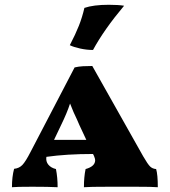

<svg xmlns="http://www.w3.org/2000/svg" viewBox="-20 -781 710 803"><path d="M640 2Q617 0 547 0H495H436Q353 0 331 2Q331 -41 338 -74Q378 -85 378 -111Q378 -117 373 -129L369 -137Q258 -137 174 -125Q171 -106 182 -92.5Q193 -79 214 -74Q221 -39 221 2Q183 0 115 0Q48 0 30 2Q30 -42 39 -75Q60 -77 73.5 -91Q87 -105 108 -146L292 -499Q309 -503 327 -504Q345 -505 366 -505L579 -127Q598 -94 608 -84.5Q618 -75 633 -74Q640 -51 640 2ZM341 -196 312 -258 302 -281Q288 -309 273 -348Q260 -308 236 -259L206 -196ZM272 -592Q296 -638 310 -673.5Q324 -709 333 -748Q371 -761 435 -761Q475 -761 499 -757Q415 -657 369 -572Q343 -572 315.5 -578Q288 -584 272 -592Z"/></svg>

Font: Vollkorn SC Black
Style: Regular
Weight: 900
Designer: Friedrich Althausen
Foundry: Friedrich Althausen
Version: Version 4.015